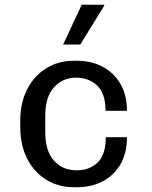

<svg xmlns="http://www.w3.org/2000/svg" viewBox="-20 -776 640 806"><path d="M290 10Q226 10 175 -21Q124 -52 94.5 -109Q65 -166 65 -244V-268Q65 -345 94.5 -402Q124 -459 175 -490Q226 -521 291 -521H303Q364 -521 411.5 -495.5Q459 -470 486 -423Q513 -376 513 -311H423Q423 -384 388 -417Q353 -450 299 -450Q244 -450 207 -410Q170 -370 170 -289V-222Q170 -142 206.5 -101.5Q243 -61 302 -61Q355 -61 389.5 -93.5Q424 -126 424 -200H513Q513 -133 485.5 -86Q458 -39 410.5 -14.5Q363 10 302 10ZM245 -589 323 -756H417L418 -753L317 -589Z"/></svg>

Font: Chivo Mono
Style: Regular
Weight: 400
Monospace: yes
Designer: Hector Gatti
Foundry: Omnibus-Type
Version: Version 1.008; ttfautohint (v1.8.4.7-5d5b)